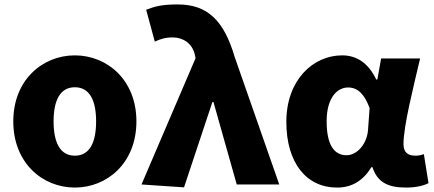

<svg xmlns="http://www.w3.org/2000/svg" viewBox="-20 -833 1958 867"><path d="M318 14C463 14 596 -96 596 -285C596 -473 463 -583 318 -583C173 -583 40 -473 40 -285C40 -96 173 14 318 14ZM318 -130C251 -130 222 -190 222 -285C222 -379 251 -439 318 -439C385 -439 414 -379 414 -285C414 -190 385 -130 318 -130Z M811 13 939 -372H944L1049 0H1241L1040 -575C991 -742 916 -813 782 -813C711 -813 679 -804 640 -789L679 -645C705 -657 725 -664 761 -664C806 -664 849 -637 860 -585L863 -570L619 0Z M1502 14C1568 14 1619 -16 1657 -78H1662C1684 -10 1732 14 1813 14C1860 14 1894 5 1915 -6L1894 -137C1881 -132 1868 -130 1857 -130C1825 -130 1802 -142 1802 -182C1802 -265 1847 -440 1877 -569H1701L1684 -474H1679C1642 -551 1588 -583 1525 -583C1393 -583 1273 -471 1273 -283C1273 -98 1363 14 1502 14ZM1545 -132C1490 -132 1455 -177 1455 -285C1455 -394 1504 -438 1552 -438C1598 -438 1627 -404 1649 -345L1642 -248C1638 -183 1592 -132 1545 -132Z"/></svg>

Font: Noto Sans KR Black
Style: Regular
Weight: 900
Designer: Ryoko NISHIZUKA 西塚涼子 (kana, bopomofo & ideographs); Paul D. Hunt (Latin, Greek & Cyrillic); Sandoll Communications 산돌커뮤니
Foundry: Adobe
Version: Version 2.004;hotconv 1.0.118;makeotfexe 2.5.65603